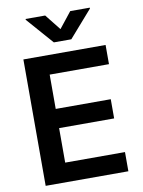

<svg xmlns="http://www.w3.org/2000/svg" viewBox="-101 -1020 810 1088"><g transform="rotate(-10 304.0 -475.5)"><path d="M71.7 0V-727.3H544.7V-616.8H203.5V-419.4H520.2V-308.9H203.5V-110.4H547.6V0ZM236.5 -951 308.6 -860.1 380.7 -951H493.3V-946L359 -792.6H258.5L123.9 -946V-951Z"/></g></svg>

Font: Inter Zeller Semi Bold
Style: Regular
Weight: 600
Designer: Rasmus Andersson; Joe Bland
Foundry: zeller
Version: Version 3.015;git-dec3a8cb1